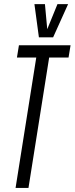

<svg xmlns="http://www.w3.org/2000/svg" viewBox="-20 -922 366 942"><path d="M316.3 -639.8H221.2L119.7 0H56.4L157.9 -639.8H63.1L72.9 -700H326.2ZM314.1 -901.7 240.6 -738.8H170.9L148.9 -901.7H200.5L211.8 -778.8L261.9 -901.7Z"/></svg>

Font: Georama
Style: Italic
Weight: 400
Width: 2
Italic angle: -9°
Designer: Jean-Baptiste Levee
Foundry: Production Type
Version: Version 1.000